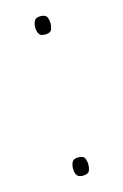

<svg xmlns="http://www.w3.org/2000/svg" viewBox="-91 -576 401 628"><g transform="rotate(-15 110.0 -262.0)"><path d="M85 -501Q85 -513 90 -522.5Q95 -532 110 -532Q128 -532 132.5 -522.5Q137 -513 137 -501Q137 -488 132.5 -479Q128 -470 110 -470Q95 -470 90 -479Q85 -488 85 -501ZM85 -23Q85 -35 90 -44.5Q95 -54 110 -54Q128 -54 132.5 -44.5Q137 -35 137 -23Q137 -10 132.5 -1Q128 8 110 8Q95 8 90 -1Q85 -10 85 -23Z"/></g></svg>

Font: Noto Sans Thaana Thin
Style: Regular
Weight: 100
Designer: David Williams
Foundry: Google Inc.
Version: Version 3.001; ttfautohint (v1.8.4.7-5d5b)